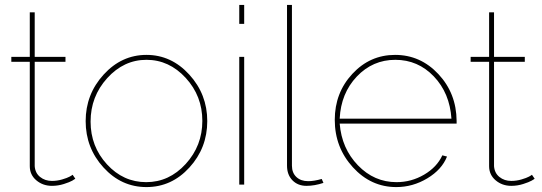

<svg xmlns="http://www.w3.org/2000/svg" viewBox="-20 -750 2201 780"><path d="M286 -24Q284 -22 273.5 -16Q263 -10 239.5 -2.5Q216 5 191 5Q154 5 127.5 -17.5Q101 -40 101 -75V-499H26V-519H101V-700H121V-519H246V-499H121V-75Q123 -47 143 -31Q163 -15 191 -15Q212 -15 232.5 -21Q253 -27 263 -32.5Q273 -38 275 -40Z M400.5 -69.5Q328 -149 328 -258Q328 -367 401 -447Q474 -527 575 -527Q676 -527 749 -447Q822 -367 822 -258Q822 -149 749.5 -69.5Q677 10 575 10Q473 10 400.5 -69.5ZM348 -256Q348 -155 414.5 -82.5Q481 -10 574 -10Q667 -10 734.5 -84Q802 -158 802 -259Q802 -360 734.5 -433.5Q667 -507 575 -507Q483 -507 415.5 -432.5Q348 -358 348 -256Z M952 -653V-730H972V-653ZM952 0V-519H972V0Z M1146 -730H1166V-77Q1166 -48 1184 -31Q1202 -14 1232 -14Q1256 -14 1287 -23L1294 -7Q1258 5 1225 5Q1190 5 1168 -17.5Q1146 -40 1146 -77Z M1590 10Q1487 10 1413.5 -70.5Q1340 -151 1340 -263Q1340 -373 1411.5 -450Q1483 -527 1585 -527Q1688 -527 1761 -449Q1834 -371 1835 -259V-248H1360Q1368 -147 1434 -78.5Q1500 -10 1591 -10Q1651 -10 1703 -40.5Q1755 -71 1777 -119L1796 -114Q1775 -61 1716 -25.5Q1657 10 1590 10ZM1360 -268H1814Q1807 -372 1742.5 -439.5Q1678 -507 1586 -507Q1494 -507 1429.5 -439Q1365 -371 1360 -268Z M2152 -24Q2150 -22 2139.5 -16Q2129 -10 2105.5 -2.5Q2082 5 2057 5Q2020 5 1993.5 -17.5Q1967 -40 1967 -75V-499H1892V-519H1967V-700H1987V-519H2112V-499H1987V-75Q1989 -47 2009 -31Q2029 -15 2057 -15Q2078 -15 2098.5 -21Q2119 -27 2129 -32.5Q2139 -38 2141 -40Z"/></svg>

Font: Raleway-v4020 Thin
Style: Regular
Weight: 250
Designer: Matt McInerney, Pablo Impallari, Rodrigo Fuenzalida
Foundry: Matt McInerney, Pablo Impallari, Rodrigo Fuenzalida
Version: Version 4.020;PS 004.020;hotconv 1.0.88;makeotf.lib2.5.64775